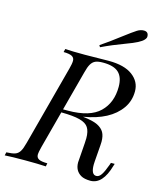

<svg xmlns="http://www.w3.org/2000/svg" viewBox="-169 -1035 968 1148"><g transform="rotate(15 315.5 -461.5)"><path d="M263.2 -356Q397.9 -356.4 458.5 -415Q519 -473.6 519 -571.8Q519 -631.3 488.8 -659.7Q458.5 -688 392.1 -688Q361.3 -688 344.7 -680.7Q328.1 -673.3 317.4 -655.3Q306.6 -637.2 297.9 -602.1L232.4 -356ZM587.9 -465.8Q521.5 -371.1 358.9 -344.2Q422.9 -336.9 451.7 -322.3Q480.5 -307.6 492.7 -285.6Q504.9 -263.7 504.9 -228Q504.9 -221.7 503.9 -207L496.1 -105Q495.1 -91.3 495.1 -84.5Q495.1 -22.9 526.4 -22.9Q543.9 -22.5 557.6 -43Q571.3 -63.5 586.9 -106.9L591.8 -121.1H615.2L610.8 -107.9Q576.2 14.2 500 14.2Q461.9 13.7 441.9 2Q401.4 -21.5 401.4 -73.2L410.2 -193.8Q411.6 -210.4 411.6 -225.1Q411.6 -267.6 396.5 -291Q381.3 -314.5 341.8 -324.7Q302.2 -335.4 227.1 -335.9L166 -106Q156.7 -71.3 156.7 -54.2Q157.2 -37.1 171.9 -28.8Q186.5 -20.5 225.1 -20L221.2 0Q174.3 -2.9 91.8 -2.9Q9.3 -2.9 -33.2 0L-28.8 -20Q7.8 -21.5 25.4 -27.8Q43 -34.2 53.7 -51.3Q64.5 -68.4 74.2 -106L206.1 -602.1Q214.8 -633.8 214.8 -651.9Q214.8 -669.9 199.7 -678.7Q184.6 -687.5 147 -688L151.9 -708Q192.9 -705.1 274.9 -705.1L420.9 -707Q518.6 -707 569.3 -668.9Q620.1 -630.9 620.1 -571.3Q620.1 -511.7 587.9 -465.8ZM577.6 -936.5Q606.9 -936.5 606.9 -906.7Q607.4 -897.5 596.7 -885.7Q576.7 -862.8 496.1 -833.5Q415.5 -803.7 349.6 -772L342.8 -783.2Q396 -818.8 456.1 -865.2Q516.6 -911.1 537.1 -923.8Q557.6 -936.5 577.6 -936.5Z"/></g></svg>

Font: PlayfairDisplay-Italic
Style: Italic
Weight: 400
Italic angle: -14°
Designer: Claus Eggers Sørensen
Foundry: Claus Eggers Sørensen
Version: Version 1.002;PS 001.002;hotconv 1.0.70;makeotf.lib2.5.58329